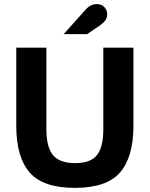

<svg xmlns="http://www.w3.org/2000/svg" viewBox="-20 -899 726 931"><path d="M343.4 12Q188.6 12 123.8 -62.5Q58.9 -137.1 58.9 -289.6V-668H204.9V-273.6Q204.9 -185.2 237.1 -146.6Q269.3 -108 344.2 -108Q419.1 -108 450 -146.6Q481 -185.2 481 -273.6V-668H627V-289.6Q627 -137.1 561.8 -62.5Q496.7 12 343.4 12ZM288.7 -733.4 391.9 -848.6Q406.1 -865.2 420.1 -872.2Q434.2 -879.2 449.1 -879.2Q471.6 -879.2 485.7 -864.9Q499.9 -850.5 499.9 -829.6Q499.9 -816 492.7 -803.4Q485.5 -790.8 462.3 -774.1L402.1 -733.4Z"/></svg>

Font: Atkinson Hyperlegible Next
Style: Regular
Weight: 400
Designer: Elliott Scott, Megan Eiswerth, Linus Boman, Theodore Petrosky, Letters from Sweden
Foundry: Applied Design Works, Letters from Sweden
Version: Version 2.001